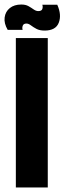

<svg xmlns="http://www.w3.org/2000/svg" viewBox="-46 -828 285 848"><path d="M24 0V-660H165V0ZM151 -693Q129 -693 115 -700.5Q101 -708 90.5 -716Q80 -724 71 -724Q58 -724 54.5 -714.5Q51 -705 54 -696H-12Q-29 -725 -25.5 -751Q-22 -777 -2.5 -792.5Q17 -808 48 -808Q67 -808 79.5 -801Q92 -794 102.5 -786.5Q113 -779 123 -779Q138 -779 141 -788.5Q144 -798 141 -807H207Q227 -762 213.5 -727.5Q200 -693 151 -693Z"/></svg>

Font: Bricolage Grotesque 96pt Condensed Bricolage Grotesque 48pt Condensed Regular
Style: Bold
Weight: 700
Width: 3
Designer: Mathieu Triay
Foundry: Atelier Triay
Version: Version 1.001; ttfautohint (v1.8.4.7-5d5b);gftools[0.9.33.de